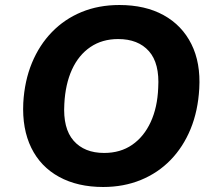

<svg xmlns="http://www.w3.org/2000/svg" viewBox="-20 -736 855 767"><path d="M392 11Q290 11 216 -29.5Q142 -70 105 -145.5Q68 -221 73 -325Q78 -413 107.5 -484.5Q137 -556 187.5 -608Q238 -660 306 -688Q374 -716 457 -716Q560 -716 633.5 -675.5Q707 -635 744.5 -560Q782 -485 776 -382Q771 -293 741.5 -221Q712 -149 661.5 -97Q611 -45 542.5 -17Q474 11 392 11ZM396 -125Q461 -125 508 -157.5Q555 -190 582 -248.5Q609 -307 612 -385Q618 -483 575 -531.5Q532 -580 452 -580Q388 -580 341 -548Q294 -516 267.5 -458Q241 -400 237 -321Q231 -223 274 -174Q317 -125 396 -125Z"/></svg>

Font: Nunito Sans 10pt ExtraBold
Style: Italic
Weight: 800
Italic angle: -9°
Designer: Vernon Adams
Foundry: Vernon Adams
Version: Version 3.101;gftools[0.9.27]